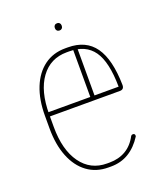

<svg xmlns="http://www.w3.org/2000/svg" viewBox="-118 -689 651 771"><g transform="rotate(-20 207.0 -303.5)"><path d="M53 -269Q49 -269 47.5 -271.5Q46 -274 46 -278Q46 -282 47.5 -284.5Q49 -287 53 -287H362Q361 -393 327.5 -440.5Q294 -488 224 -488H213Q143 -488 102.5 -432.5Q62 -377 62 -278V-224Q62 -126 102.5 -69.5Q143 -13 213 -13H224Q263 -13 293 -30.5Q323 -48 342 -84Q345 -88 350 -88Q355 -88 357 -85.5Q359 -83 359 -79Q359 -76 358 -75Q334 -37 300.5 -16.5Q267 4 224 4H213Q161 4 123 -24Q85 -52 64.5 -103.5Q44 -155 44 -224V-278Q44 -347 64.5 -398Q85 -449 123 -477Q161 -505 213 -505H224Q301 -505 339 -451.5Q377 -398 379 -288Q379 -269 361 -269ZM259 -282Q259 -278 256 -276Q253 -274 250 -274Q246 -274 243.5 -276Q241 -278 241 -282V-490Q241 -493 243.5 -496Q246 -499 250 -499Q253 -499 256 -496Q259 -493 259 -490ZM202 -597Q202 -603 206 -607Q210 -611 217 -611Q223 -611 227 -607Q231 -603 231 -597V-594Q231 -588 227 -584Q223 -580 217 -580Q210 -580 206 -584Q202 -588 202 -594Z"/></g></svg>

Font: Libertine-Super Thin
Style: Regular
Weight: 100
Designer: Bastien Sozeau
Foundry: NBR — Bastien Sozeau
Version: Version 2.003;gftools[0.9.33]